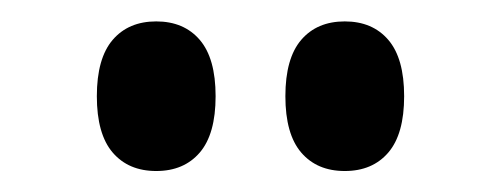

<svg xmlns="http://www.w3.org/2000/svg" viewBox="-20 -663 478 183"><path d="M72.3 -571.3Q72.3 -607.4 87.4 -625Q102.5 -642.6 128.9 -642.6Q155.3 -642.6 170.4 -625Q185.5 -607.4 185.5 -571.3Q185.5 -535.2 170.4 -517.6Q155.3 -500 128.9 -500Q102.5 -500 87.4 -517.6Q72.3 -535.2 72.3 -571.3ZM252 -571.3Q252 -607.4 267.1 -625Q282.2 -642.6 308.6 -642.6Q335 -642.6 350.1 -625Q365.2 -607.4 365.2 -571.3Q365.2 -535.2 350.1 -517.6Q335 -500 308.6 -500Q282.2 -500 267.1 -517.6Q252 -535.2 252 -571.3Z"/></svg>

Font: Sudo
Style: Bold
Weight: 700
Monospace: yes
Designer: Jens Kutilek
Foundry: Jens Kutilek
Version: Version 0.040